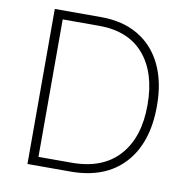

<svg xmlns="http://www.w3.org/2000/svg" viewBox="-81 -807 878 887"><g transform="rotate(10 358.0 -363.5)"><path d="M306.8 0H105.1V-727.3H322.4Q424.7 -727.3 497.5 -684.1Q570.3 -641 609.2 -560Q648.1 -479 647.7 -366.1Q647.4 -193.2 558.2 -96.6Q469.1 0 306.8 0ZM149.5 -41.2H305Q451 -41.2 527.9 -127.5Q604.8 -213.8 604 -366.1Q603.7 -516 530.7 -601Q457.7 -686.1 320.7 -686.1H149.5Z"/></g></svg>

Font: Inter UI Extra Light
Style: Regular
Weight: 200
Designer: Rasmus Andersson
Foundry: rsms
Version: 3.2;8d6f07862